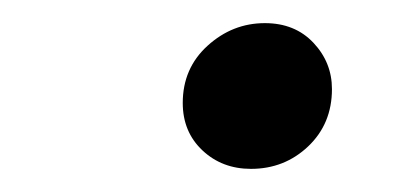

<svg xmlns="http://www.w3.org/2000/svg" viewBox="-20 -499 340 166"><path d="M197 -353Q172 -353 155 -369Q138 -385 138 -410Q138 -440 159.5 -459.5Q181 -479 209 -479Q235 -479 251 -462Q267 -445 267 -422Q267 -392 246.5 -372.5Q226 -353 197 -353Z"/></svg>

Font: Source Serif Pro
Style: Italic
Weight: 400
Italic angle: -12°
Designer: Frank Grießhammer
Foundry: Adobe Systems Incorporated
Version: Version 3.001;hotconv 1.0.111;makeotfexe 2.5.65597